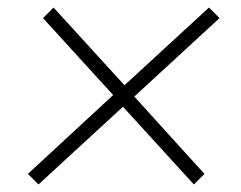

<svg xmlns="http://www.w3.org/2000/svg" viewBox="-20 -538 640 509"><path d="M82 -49 54 -77 280 -286 94 -490 122 -518 310 -312 534 -518 562 -490 336 -282 522 -77 494 -49 306 -255Z"/></svg>

Font: Nunito Sans 12pt ExtraLight 12pt ExtraLight
Style: Italic
Weight: 250
Italic angle: -9°
Version: Version 3.101;gftools[0.9.27]